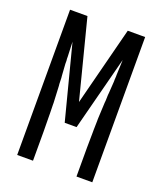

<svg xmlns="http://www.w3.org/2000/svg" viewBox="-136 -824 772 913"><g transform="rotate(20 250.0 -367.5)"><path d="M60 0V-735H87H148L250 -337L352 -735H413H440V0H360V-147Q360 -187 361 -227V-237Q361 -259 362 -282V-292Q364 -334 366 -376L367 -386Q367 -401 368 -416L369 -426L370 -441Q371 -463 373 -486V-496L374 -511V-521Q376 -558 377 -596L280 -221H220L123 -596Q124 -558 126 -521V-511L127 -501V-496V-486Q129 -463 130 -441L131 -426L132 -416Q133 -401 133 -386L134 -376Q136 -334 138 -292V-282Q139 -259 139 -237V-227Q140 -187 140 -147V0Z"/></g></svg>

Font: Iosevka SS08
Style: Regular
Weight: 400
Monospace: yes
Designer: Belleve Invis
Foundry: Belleve Invis
Version: 2.1.0; ttfautohint (v1.8.2)